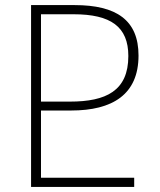

<svg xmlns="http://www.w3.org/2000/svg" viewBox="-20 -734 627 754"><path d="M102 0H507V-36H141V-300H259C422 -300 524 -363 524 -516C524 -655 437 -714 273 -714H102ZM141 -335V-678H269C415 -678 484 -629 484 -514C484 -377 396 -335 255 -335Z"/></svg>

Font: Noto Sans Georgian ExtraLight
Style: Regular
Weight: 200
Designer: Monotype Design Team, Akaki Razmadze
Foundry: Google LLC
Version: Version 2.005